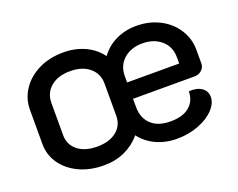

<svg xmlns="http://www.w3.org/2000/svg" viewBox="-89 -664 1026 828"><g transform="rotate(-20 424.5 -250.0)"><path d="M43 -168V-325Q43 -376 71 -418Q99 -460 148.5 -484.5Q198 -509 262 -509Q317 -509 361 -488.5Q405 -468 433 -430Q460 -468 503 -488.5Q546 -509 597 -509Q655 -509 702.5 -485Q750 -461 778 -418Q806 -375 806 -322V-260Q806 -243 792.5 -230.5Q779 -218 760 -218H477V-180Q477 -130 508 -100.5Q539 -71 597 -71Q654 -71 684 -97Q714 -123 714 -166Q750 -169 772.5 -154Q795 -139 795 -111Q795 -82 768.5 -54Q742 -26 696.5 -8.5Q651 9 597 9Q545 9 502 -11Q459 -31 432 -67Q402 -31 359 -11Q316 9 262 9Q199 9 149.5 -14Q100 -37 71.5 -77.5Q43 -118 43 -168ZM716 -293V-322Q716 -370 682.5 -399.5Q649 -429 596 -429Q543 -429 510 -399.5Q477 -370 477 -322V-293ZM384 -174V-321Q384 -367 351 -395Q318 -423 262 -423Q206 -423 173 -395Q140 -367 140 -321V-174Q140 -130 173 -103.5Q206 -77 262 -77Q318 -77 351 -103.5Q384 -130 384 -174Z"/></g></svg>

Font: K2D Medium
Style: Regular
Weight: 500
Designer: Katatrad Aksorn Co.,Ltd.
Foundry: Cadson Demak Co.,Ltd.
Version: Version 1.000; ttfautohint (v1.6)